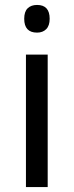

<svg xmlns="http://www.w3.org/2000/svg" viewBox="-20 -757 298 777"><path d="M130 -625Q78 -625 78 -681Q78 -710 92 -723.5Q106 -737 130 -737Q181 -737 181 -681Q181 -653 167 -639Q153 -625 130 -625ZM85 0V-536H173V0Z"/></svg>

Font: Noto Sans Historical
Style: Regular
Weight: 400
Designer: Monotype Design Team
Foundry: Monotype Imaging Inc.
Version: Version 2.013; ttfautohint (v1.8.4.7-5d5b)